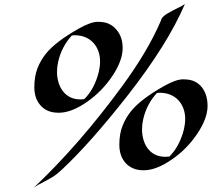

<svg xmlns="http://www.w3.org/2000/svg" viewBox="-20 -819 1030 934"><path d="M679.2 9.3Q648.4 9.3 626.5 -0.5Q604.5 -10.3 589.8 -27.3Q560.5 -61.5 560.5 -114.5Q560.5 -167.5 575.9 -206.5Q591.3 -245.6 617.2 -277.8Q664.1 -336.4 778.8 -400.9Q835.9 -433.1 870.8 -433.1Q905.8 -433.1 927 -422.6Q948.2 -412.1 961.9 -394.5Q989.7 -358.9 989.7 -303.2Q989.7 -241.7 937.5 -165.5Q888.2 -92.8 816.4 -43.5Q740.2 9.3 679.2 9.3ZM879.4 -799.3Q795.4 -603 600.1 -353.5Q418 -121.6 281.2 5.9Q252.4 32.7 231.7 44.4Q210.9 56.2 197.3 63.5Q160.6 81.5 143.6 94.7Q365.7 -115.2 573.2 -398.4Q697.8 -567.9 760.7 -713.9Q762.7 -717.8 764.4 -723.6Q766.1 -729.5 772.5 -736.6Q778.8 -743.7 792.7 -752.2Q806.6 -760.7 821.8 -768.6Q836.9 -776.4 852.1 -783.7Q867.2 -791 879.4 -799.3ZM265.6 -270.5Q234.9 -270.5 212.9 -280.3Q190.9 -290 176.3 -307.1Q147 -341.3 147 -394.3Q147 -447.3 162.1 -486.3Q177.2 -525.4 203.1 -557.6Q250 -616.2 364.7 -680.7Q421.9 -712.9 456.1 -712.9Q490.2 -712.9 511.2 -702.4Q532.2 -691.9 546.9 -674.3Q576.7 -638.7 576.7 -585.9Q576.7 -522.9 524.9 -446.8Q475.6 -374 403.8 -323.7Q328.1 -270.5 265.6 -270.5ZM875 -191.4Q880.9 -216.8 880.9 -241.9Q880.9 -267.1 872.3 -290.8Q863.8 -314.5 847.7 -331.5Q813.5 -367.7 756.3 -367.7Q750 -367.7 743.2 -366.7Q692.9 -311.5 676.3 -237.8Q670.9 -213.9 670.9 -189Q670.9 -164.1 677.7 -139.9Q684.6 -115.7 698.7 -96.7Q729.5 -56.2 785.2 -56.2Q794.4 -56.2 804.2 -57.6Q854.5 -107.9 875 -191.4ZM460.9 -470.7Q466.8 -496.1 466.8 -521.5Q466.8 -546.9 458.3 -570.6Q449.7 -594.2 433.6 -611.3Q399.4 -647.5 342.8 -647.5Q335.4 -647.5 329.1 -646Q279.3 -591.3 262.7 -517.6Q257.3 -493.7 257.3 -468.8Q257.3 -443.8 264.2 -419.4Q271 -395 285.2 -376.5Q316.4 -335.4 371.1 -335.4Q380.9 -335.4 390.6 -337.4Q440.4 -387.2 460.9 -470.7Z"/></svg>

Font: Fondamento
Style: Italic
Weight: 400
Italic angle: -12°
Version: Version 1.000